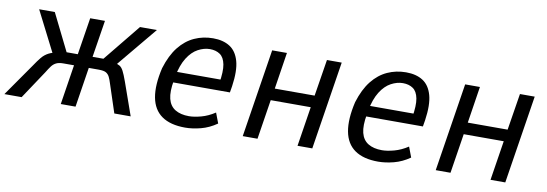

<svg xmlns="http://www.w3.org/2000/svg" viewBox="-68 -780 3031 1063"><g transform="rotate(10 1447.0 -248.0)"><path d="M-23 0 104 -182Q124 -212 140 -231.5Q156 -251 178 -262.5Q200 -274 236 -279L207 -256L85 -496H173L276 -288H339L372 -496H455L422 -288H483L652 -496H747L548 -256L542 -279Q566 -273 577.5 -266Q589 -259 598.5 -241Q608 -223 622 -184L687 0H595L543 -158Q536 -181 529 -195Q522 -209 509.5 -216.5Q497 -224 467 -224H412L377 0H294L329 -224H269Q244 -224 229 -216.5Q214 -209 203.5 -195Q193 -181 179 -158L74 0Z M994 9Q911 9 862.5 -25Q814 -59 801.5 -126.5Q789 -194 812 -293Q835 -368 872 -414.5Q909 -461 957.5 -483Q1006 -505 1062 -505Q1119 -505 1156.5 -481Q1194 -457 1209 -404Q1224 -351 1211 -262L1205 -226H868L878 -287H1159L1138 -264Q1150 -334 1142.5 -372.5Q1135 -411 1112 -427Q1089 -443 1055 -443Q1022 -443 988.5 -425Q955 -407 929.5 -366.5Q904 -326 891 -259L888 -238Q876 -173 886 -133.5Q896 -94 926.5 -75.5Q957 -57 1004 -57Q1033 -57 1072 -67.5Q1111 -78 1149 -103L1171 -45Q1128 -15 1081.5 -3Q1035 9 994 9Z M1317 0 1395 -496H1478L1446 -290H1670L1703 -496H1786L1708 0H1625L1660 -223H1435L1400 0Z M2079 9Q1996 9 1947.5 -25Q1899 -59 1886.5 -126.5Q1874 -194 1897 -293Q1920 -368 1957 -414.5Q1994 -461 2042.5 -483Q2091 -505 2147 -505Q2204 -505 2241.5 -481Q2279 -457 2294 -404Q2309 -351 2296 -262L2290 -226H1953L1963 -287H2244L2223 -264Q2235 -334 2227.5 -372.5Q2220 -411 2197 -427Q2174 -443 2140 -443Q2107 -443 2073.5 -425Q2040 -407 2014.5 -366.5Q1989 -326 1976 -259L1973 -238Q1961 -173 1971 -133.5Q1981 -94 2011.5 -75.5Q2042 -57 2089 -57Q2118 -57 2157 -67.5Q2196 -78 2234 -103L2256 -45Q2213 -15 2166.5 -3Q2120 9 2079 9Z M2402 0 2480 -496H2563L2531 -290H2755L2788 -496H2871L2793 0H2710L2745 -223H2520L2485 0Z"/></g></svg>

Font: Nunito Sans 7pt Condensed
Style: Italic
Weight: 400
Width: 3
Italic angle: -9°
Designer: Vernon Adams
Foundry: Vernon Adams
Version: Version 3.101;gftools[0.9.27]